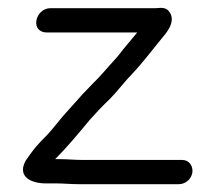

<svg xmlns="http://www.w3.org/2000/svg" viewBox="-20 -498 514 491"><path d="M99 -415H331C319 -401 308 -387 296 -373C287 -362 281 -353 274 -346C258 -329 235 -301 220 -287L192 -258C174 -238 158 -220 141 -201C121 -177 106 -157 86 -138C69 -121 58 -105 45 -86L44 -84C25 -45 61 -29 97 -29H124C141 -29 161 -27 181 -27H437C454 -27 469 -39 472 -57C474 -73 464 -89 446 -89H190C172 -89 152 -91 133 -91H121C152 -122 181 -157 210 -192C225 -209 244 -229 261 -245C278 -262 301 -292 317 -308C343 -335 369 -370 393 -399C403 -411 432 -442 413 -468C403 -482 387 -477 377 -477H108C90 -477 75 -461 73 -445C70 -427 82 -415 99 -415Z"/></svg>

Font: PolanStronk
Style: BdIta
Weight: 700
Version: Version 1.0